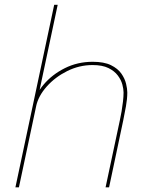

<svg xmlns="http://www.w3.org/2000/svg" viewBox="-20 -802 641 822"><path d="M432 0 493 -286.5Q497 -304 500.5 -325Q504 -346 506.5 -367.2Q509 -388.5 509 -406Q509 -420.5 503.8 -440.2Q498.5 -460 484.2 -479Q470 -498 444 -510.8Q418 -523.5 376 -523.5Q319.5 -523.5 267.8 -497.8Q216 -472 180 -431.5Q144 -391 134.5 -346.5L120.5 -349.5Q130.5 -396.5 166.5 -439.5Q202.5 -482.5 257.2 -510Q312 -537.5 377 -537.5Q425.5 -537.5 455 -523Q484.5 -508.5 499.5 -487Q514.5 -465.5 519.8 -443.2Q525 -421 525 -406Q525 -379 519.2 -346.8Q513.5 -314.5 507.5 -286L447 0ZM46 0 212 -781.5H227L61 0Z"/></svg>

Font: Epilogue Thin
Style: Italic
Weight: 250
Italic angle: -12°
Designer: Tyler Finck
Foundry: Etcetera Type Co
Version: Version 2.112